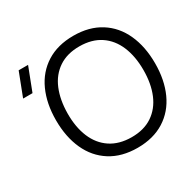

<svg xmlns="http://www.w3.org/2000/svg" viewBox="-160 -917 1140 1114"><g transform="rotate(-30 410.0 -360.0)"><path d="M459 15Q353.5 15 278.8 -32.1Q204.2 -79.2 165.8 -163.8Q127.3 -248.5 127.3 -360Q127.3 -471.5 165.8 -556.2Q204.2 -640.8 278.8 -687.9Q353.5 -735 459 -735Q564.5 -735 639.2 -687.9Q713.8 -640.8 752.2 -556.2Q790.7 -471.5 790.7 -360Q790.7 -248.5 752.2 -163.8Q713.8 -79.2 639.2 -32.1Q564.5 15 459 15ZM459 -55.7Q541.7 -55.3 598.5 -93.4Q655.3 -131.5 684 -200.1Q712.7 -268.7 712.7 -360Q712.7 -451.2 684 -519.6Q655.3 -588 598.6 -626Q541.8 -664 459 -664.3Q376.7 -664.7 319.8 -626.6Q263 -588.5 234.5 -520.1Q206 -451.7 205.3 -360Q204.7 -269.2 233.3 -200.6Q262 -132 319.1 -94Q376.2 -56 459 -55.7ZM88 -565H25L84.7 -720H147.7Z"/></g></svg>

Font: Manrope
Style: Regular
Weight: 400
Designer: Mikhail Sharanda
Foundry: Mikhail Sharanda
Version: Version 4.503